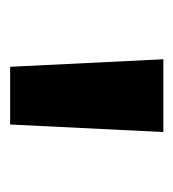

<svg xmlns="http://www.w3.org/2000/svg" viewBox="-2 -766 345 382"><g transform="rotate(90 171.0 -575.5)"><path d="M113.4 -422.7 98.4 -727.5H243.2L228.2 -422.7Z"/></g></svg>

Font: Inter V
Style: 
Weight: 400
Designer: Rasmus Andersson
Foundry: rsms
Version: Version 4.000;git-a3f224843